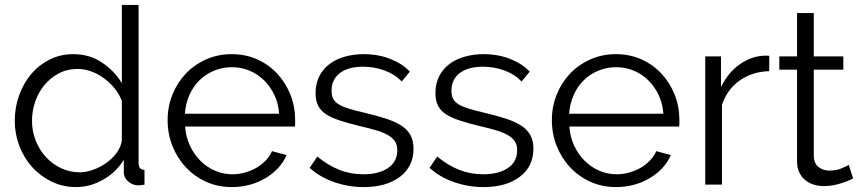

<svg xmlns="http://www.w3.org/2000/svg" viewBox="-20 -750 3496 780"><path d="M289 10Q235 10 189 -12.5Q143 -35 110 -72Q77 -109 58.5 -157.5Q40 -206 40 -259Q40 -314 58 -363.5Q76 -413 107.5 -450Q139 -487 182.5 -508.5Q226 -530 278 -530Q344 -530 395 -495.5Q446 -461 475 -412V-730H543V-88Q543 -60 567 -60V0Q552 3 543 3Q519 3 501 -12.5Q483 -28 483 -50V-101Q452 -50 399 -20Q346 10 289 10ZM304 -50Q329 -50 357.5 -60Q386 -70 411 -87.5Q436 -105 453.5 -128.5Q471 -152 475 -179V-340Q465 -367 446 -390.5Q427 -414 402.5 -432Q378 -450 350 -460Q322 -470 295 -470Q253 -470 219 -452Q185 -434 160.5 -404.5Q136 -375 123 -337Q110 -299 110 -259Q110 -217 125 -179Q140 -141 166 -112.5Q192 -84 227.5 -67Q263 -50 304 -50Z M922 10Q865 10 817.5 -11.5Q770 -33 735 -70.5Q700 -108 680.5 -157Q661 -206 661 -262Q661 -317 680.5 -365.5Q700 -414 734.5 -450.5Q769 -487 817 -508.5Q865 -530 921 -530Q978 -530 1025.5 -508.5Q1073 -487 1107 -450Q1141 -413 1160 -365Q1179 -317 1179 -263Q1179 -255 1179 -247Q1179 -239 1178 -236H732Q735 -194 751.5 -158.5Q768 -123 794 -97Q820 -71 853.5 -56.5Q887 -42 925 -42Q950 -42 975 -49Q1000 -56 1021 -68Q1042 -80 1059 -97.5Q1076 -115 1085 -136L1144 -120Q1132 -91 1110 -67.5Q1088 -44 1059 -26.5Q1030 -9 995 0.5Q960 10 922 10ZM1114 -288Q1111 -330 1094.5 -364.5Q1078 -399 1052.5 -424Q1027 -449 993.5 -463Q960 -477 922 -477Q884 -477 850 -463Q816 -449 790.5 -424Q765 -399 749.5 -364Q734 -329 731 -288Z M1457 10Q1396 10 1338 -10Q1280 -30 1238 -68L1269 -114Q1313 -78 1358.5 -60Q1404 -42 1456 -42Q1519 -42 1556.5 -67.5Q1594 -93 1594 -140Q1594 -162 1584 -176.5Q1574 -191 1554.5 -202Q1535 -213 1505.5 -221.5Q1476 -230 1437 -239Q1392 -250 1359 -261Q1326 -272 1304.5 -286Q1283 -300 1272.5 -320.5Q1262 -341 1262 -372Q1262 -411 1277.5 -441Q1293 -471 1319.5 -490.5Q1346 -510 1381.5 -520Q1417 -530 1457 -530Q1517 -530 1566 -510.5Q1615 -491 1645 -459L1612 -419Q1583 -449 1541.5 -464Q1500 -479 1455 -479Q1428 -479 1405 -473.5Q1382 -468 1364.5 -456Q1347 -444 1337 -425.5Q1327 -407 1327 -382Q1327 -361 1334 -348Q1341 -335 1357 -325.5Q1373 -316 1397.5 -308.5Q1422 -301 1457 -293Q1507 -281 1545 -269Q1583 -257 1608.5 -241Q1634 -225 1647 -202Q1660 -179 1660 -146Q1660 -74 1605 -32Q1550 10 1457 10Z M1944 10Q1883 10 1825 -10Q1767 -30 1725 -68L1756 -114Q1800 -78 1845.5 -60Q1891 -42 1943 -42Q2006 -42 2043.5 -67.5Q2081 -93 2081 -140Q2081 -162 2071 -176.5Q2061 -191 2041.5 -202Q2022 -213 1992.5 -221.5Q1963 -230 1924 -239Q1879 -250 1846 -261Q1813 -272 1791.5 -286Q1770 -300 1759.5 -320.5Q1749 -341 1749 -372Q1749 -411 1764.5 -441Q1780 -471 1806.5 -490.5Q1833 -510 1868.5 -520Q1904 -530 1944 -530Q2004 -530 2053 -510.5Q2102 -491 2132 -459L2099 -419Q2070 -449 2028.5 -464Q1987 -479 1942 -479Q1915 -479 1892 -473.5Q1869 -468 1851.5 -456Q1834 -444 1824 -425.5Q1814 -407 1814 -382Q1814 -361 1821 -348Q1828 -335 1844 -325.5Q1860 -316 1884.5 -308.5Q1909 -301 1944 -293Q1994 -281 2032 -269Q2070 -257 2095.5 -241Q2121 -225 2134 -202Q2147 -179 2147 -146Q2147 -74 2092 -32Q2037 10 1944 10Z M2483 10Q2426 10 2378.5 -11.5Q2331 -33 2296 -70.5Q2261 -108 2241.5 -157Q2222 -206 2222 -262Q2222 -317 2241.5 -365.5Q2261 -414 2295.5 -450.5Q2330 -487 2378 -508.5Q2426 -530 2482 -530Q2539 -530 2586.5 -508.5Q2634 -487 2668 -450Q2702 -413 2721 -365Q2740 -317 2740 -263Q2740 -255 2740 -247Q2740 -239 2739 -236H2293Q2296 -194 2312.5 -158.5Q2329 -123 2355 -97Q2381 -71 2414.5 -56.5Q2448 -42 2486 -42Q2511 -42 2536 -49Q2561 -56 2582 -68Q2603 -80 2620 -97.5Q2637 -115 2646 -136L2705 -120Q2693 -91 2671 -67.5Q2649 -44 2620 -26.5Q2591 -9 2556 0.5Q2521 10 2483 10ZM2675 -288Q2672 -330 2655.5 -364.5Q2639 -399 2613.5 -424Q2588 -449 2554.5 -463Q2521 -477 2483 -477Q2445 -477 2411 -463Q2377 -449 2351.5 -424Q2326 -399 2310.5 -364Q2295 -329 2292 -288Z M3105 -461Q3036 -459 2985 -423Q2934 -387 2913 -324V0H2845V-521H2909V-396Q2938 -456 2987 -490Q3036 -524 3092 -524Q3100 -524 3105 -523Z M3446 -25Q3440 -22 3428.5 -17Q3417 -12 3402 -7Q3387 -2 3368 2Q3349 6 3328 6Q3306 6 3286 0Q3266 -6 3251 -18.5Q3236 -31 3227 -50Q3218 -69 3218 -94V-467H3146V-521H3218V-697H3286V-521H3406V-467H3286V-113Q3288 -84 3306.5 -70.5Q3325 -57 3349 -57Q3378 -57 3400 -66.5Q3422 -76 3428 -80Z"/></svg>

Font: Oxford Sans
Style: Regular
Weight: 400
Designer: Matt McInerney, Pablo Impallari, Rodrigo Fuenzalida
Foundry: Matt McInerney, Pablo Impallari, Rodrigo Fuenzalida
Version: Version 3.000g; ttfautohint (v1.5) -l 8 -r 28 -G 28 -x 14 -D